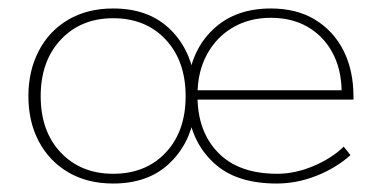

<svg xmlns="http://www.w3.org/2000/svg" viewBox="-20 -423 901 453"><path d="M247 10Q186 10 141 -16.5Q96 -43 71.5 -89.5Q47 -136 47 -196Q47 -256 71.5 -303Q96 -350 141 -376.5Q186 -403 247 -403Q328 -403 377.5 -357.5Q427 -312 439 -238H425Q436 -312 487 -357.5Q538 -403 619 -403Q680 -403 723.5 -376.5Q767 -350 790.5 -303.5Q814 -257 814 -195V-188H434V-210H786Q785 -261 764 -299.5Q743 -338 706 -359.5Q669 -381 619 -381Q569 -381 530 -358.5Q491 -336 468.5 -295Q446 -254 446 -199V-196Q446 -113 494.5 -63Q543 -13 634 -13Q676 -13 719 -31Q762 -49 791 -77L807 -57Q772 -26 726 -8Q680 10 633 10Q540 10 488.5 -35Q437 -80 425 -152L439 -153Q427 -81 377.5 -35.5Q328 10 247 10ZM247 -13Q324 -13 371 -63Q418 -113 418 -196Q418 -279 371 -329.5Q324 -380 247 -380Q171 -380 123.5 -329.5Q76 -279 76 -196Q76 -113 123.5 -63Q171 -13 247 -13Z"/></svg>

Font: Rokkitt Thin
Style: Regular
Weight: 250
Version: Version 3.103